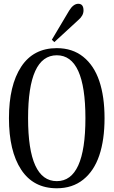

<svg xmlns="http://www.w3.org/2000/svg" viewBox="-20 -987 606 1025"><path d="M397.9 -966.8Q425.8 -966.8 425.8 -931.2Q425.8 -903.3 397.9 -879.9L270 -762.2L256.8 -774.9L349.1 -930.2Q371.6 -966.8 397.9 -966.8ZM283.2 18.1Q158.2 18.1 93 -81.3Q27.8 -180.7 27.8 -356Q27.8 -531.2 93 -630.6Q158.2 -730 283.2 -730Q366.7 -730 424.3 -683.8Q481.9 -637.7 510 -554.7Q538.1 -471.7 538.1 -356Q538.1 -240.2 510 -157.2Q481.9 -74.2 424.3 -28.1Q366.7 18.1 283.2 18.1ZM283.2 -20Q436 -20 436 -356Q436 -691.9 283.2 -691.9Q129.9 -691.9 129.9 -356Q129.9 -20 283.2 -20Z"/></svg>

Font: New Heterodox Mono
Style: Book
Weight: 400
Designer: Hao Chi Kiang <hello@hckiang.com>, Alexey Kryukov <alexios@thessalonica.org.ru>
Version: Version 0.0.3